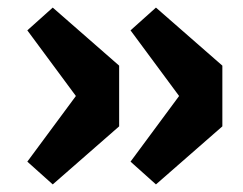

<svg xmlns="http://www.w3.org/2000/svg" viewBox="-20 -505 640 506"><path d="M119 -19 52 -79 180 -252 52 -425 119 -485 294 -332V-172ZM391 -19 324 -79 452 -252 324 -425 391 -485 566 -332V-172Z"/></svg>

Font: Source Code Pro ExtraBold
Style: Regular
Weight: 800
Monospace: yes
Designer: Paul D. Hunt, Teo Tuominen
Foundry: Adobe Systems Incorporated
Version: Version 1.018;hotconv 1.0.116;makeotfexe 2.5.65601